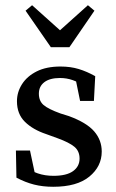

<svg xmlns="http://www.w3.org/2000/svg" viewBox="-20 -705 443 736"><path d="M184 11Q144 11 110.5 2.5Q77 -6 43 -24L41 -128H95L119 -15L72 -35V-69Q97 -50 124.5 -40.5Q152 -31 185 -31Q235 -31 260 -49Q285 -67 285 -97Q285 -126 265 -142.5Q245 -159 201 -175L157 -191Q106 -208 75.5 -238Q45 -268 45 -317Q45 -352 64.5 -382.5Q84 -413 121 -431.5Q158 -450 212 -450Q250 -450 281.5 -440.5Q313 -431 345 -413L340 -318H287L267 -416L304 -399V-373Q261 -406 210 -406Q171 -406 150 -390Q129 -374 129 -346Q129 -318 147 -302.5Q165 -287 212 -270L244 -260Q312 -235 341 -201.5Q370 -168 370 -124Q370 -67 322.5 -28Q275 11 184 11ZM103 -685 249 -554H171L317 -685L342 -664L246 -524H175L78 -664Z"/></svg>

Font: Lisu Bosa Medium
Style: Regular
Weight: 500
Designer: David Morse, Annie Olsen, Victor Gaultney, Frank Grießhammer (Latin)
Foundry: SIL International
Version: Version 2.000